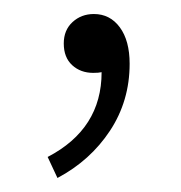

<svg xmlns="http://www.w3.org/2000/svg" viewBox="-20 -99 259 274"><path d="M62 155 48 125Q125 85 125 4Q121 5 113 5Q95 5 83 -6Q71 -17 71 -37Q71 -56 83.5 -67.5Q96 -79 114 -79Q137 -79 151 -60Q165 -41 165 -8Q165 45 137 87.5Q109 130 62 155Z"/></svg>

Font: Toshiba Sans Light
Style: Regular
Weight: 300
Designer: Paul D. Hunt
Foundry: Toshiba Corporation
Version: Version 2.020;PS 2.0;hotconv 1.0.86;makeotf.lib2.5.63406